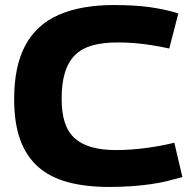

<svg xmlns="http://www.w3.org/2000/svg" viewBox="-20 -730 774 760"><path d="M36 -337Q36 -469 80.5 -551Q125 -633 213 -671.5Q301 -710 431 -710Q473 -710 507 -708Q541 -706 570.5 -702Q600 -698 628.5 -692Q657 -686 686 -677L650 -538Q612 -546 578 -551.5Q544 -557 511 -559.5Q478 -562 445 -562Q387 -562 345 -550Q303 -538 276.5 -511.5Q250 -485 237 -442.5Q224 -400 224 -340Q224 -284 236.5 -245.5Q249 -207 275.5 -183Q302 -159 343 -147.5Q384 -136 440 -136Q496 -136 556.5 -144Q617 -152 670 -165L702 -29Q673 -21 642.5 -13.5Q612 -6 577 -1Q542 4 501 7Q460 10 411 10Q319 10 248.5 -9Q178 -28 131 -69.5Q84 -111 60 -177Q36 -243 36 -337Z"/></svg>

Font: Georama SemiExpanded
Style: Bold
Weight: 700
Width: 6
Designer: Jean-Baptiste Levee
Foundry: Production Type
Version: Version 1.001